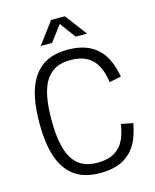

<svg xmlns="http://www.w3.org/2000/svg" viewBox="-131 -982 870 1077"><g transform="rotate(-15 304.5 -443.5)"><path d="M177 -768H243L312 -860L380 -768H446L351 -894H271ZM316 7C423 7 492 -31 533 -108C548 -137 559 -175 567 -216L498 -229C494 -198 484 -163 475 -144C447 -83 396 -53 316 -53C248 -53 198 -77 166 -136C142 -182 128 -250 128 -351C128 -450 141 -519 166 -566C198 -624 247 -649 316 -649C396 -649 447 -618 475 -558C485 -537 494 -504 498 -472L567 -486C560 -527 546 -568 533 -593C492 -670 423 -709 316 -709C216 -709 151 -672 109 -602C74 -543 58 -458 58 -351C58 -243 74 -158 109 -100C151 -30 216 7 316 7Z"/></g></svg>

Font: Arthouse Owned
Style: Regular
Weight: 400
Designer: Jeremy Tribby
Foundry: Tribby Type
Version: Version 1.000;PS 001.000;hotconv 1.0.88;makeotf.lib2.5.64775